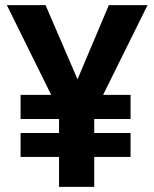

<svg xmlns="http://www.w3.org/2000/svg" viewBox="-20 -731 603 751"><path d="M283.2 -420.9 405.8 -710.9H557.1L383.3 -359.9H490.7V-265.6H348.6V-210.9H490.7V-117.2H348.6V0H210.9V-117.2H60.5V-210.9H210.9V-265.6H60.5V-359.9H180.2L6.8 -710.9H158.2Z"/></svg>

Font: Ufes Sans
Style: Bold
Weight: 700
Designer: Ricardo Esteves & Filipe Motta
Foundry: ProDesignUfes - Ricardo Esteves, Filipe Motta (This is a derivative work, based on Roboto family, by Christian Robertson
Version: Version 2.0